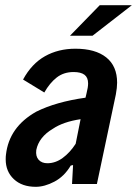

<svg xmlns="http://www.w3.org/2000/svg" viewBox="-20 -710 529 741"><path d="M432 -391Q432 -372 427 -345L354 0H258L262 -73L253 -71Q228 -29 190 -9Q152 11 118 11Q65 11 33.5 -18.5Q2 -48 2 -95Q2 -107 3 -113Q15 -220 120 -279Q196 -317 310 -333L314 -350Q320 -373 320 -388Q320 -411 306 -421.5Q292 -432 264 -432Q226 -432 199 -411Q172 -390 151 -353L69 -403Q102 -464 153.5 -493Q205 -522 271 -522Q348 -522 390 -488.5Q432 -455 432 -391ZM272 -155 291 -250Q224 -240 184 -213Q130 -181 120 -131Q117 -107 129 -93.5Q141 -80 163 -80Q194 -80 222 -100.5Q250 -121 272 -155ZM365 -690H489L337 -572H250Z"/></svg>

Font: Decalotype SemiBold Italic
Style: Regular
Weight: 600
Italic angle: -12°
Designer: Alfredo Marco Pradil
Foundry: Alfredo Marco Pradil
Version: Version 1.0